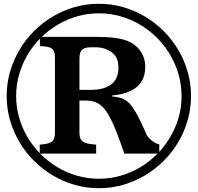

<svg xmlns="http://www.w3.org/2000/svg" viewBox="-20 -885 1040 1010"><path d="M500 -865.2Q565.9 -865.2 627.2 -847.7Q688.5 -830.1 742.7 -797.9Q796.9 -765.6 841.3 -721.2Q885.7 -676.8 917.7 -622.6Q949.7 -568.4 967.3 -507.1Q984.9 -445.8 984.9 -379.9Q984.9 -314.5 967.3 -252.9Q949.7 -191.4 917.7 -137.5Q885.7 -83.5 841.3 -39.1Q796.9 5.4 742.7 37.6Q688.5 69.8 627.2 87.4Q565.9 105 500 105Q434.1 105 372.8 87.4Q311.5 69.8 257.3 37.6Q203.1 5.4 158.7 -39.1Q114.3 -83.5 82.3 -137.5Q50.3 -191.4 32.7 -252.9Q15.1 -314.5 15.1 -379.9Q15.1 -445.8 32.7 -507.1Q50.3 -568.4 82.3 -622.6Q114.3 -676.8 158.7 -721.2Q203.1 -765.6 257.3 -797.9Q311.5 -830.1 372.8 -847.7Q434.1 -865.2 500 -865.2ZM500 -814.9Q442.4 -814.9 388.4 -799.8Q334.5 -784.7 286.6 -756.8Q238.8 -729 199.2 -690.9H491.2Q598.6 -690.9 649.9 -669.9Q693.4 -652.8 718.8 -616.2Q744.1 -579.6 744.1 -533.2Q744.1 -398.4 569.8 -382.8V-377.9Q595.2 -375.5 614 -370.1Q632.8 -364.7 648.2 -352.8Q663.6 -340.8 678.2 -319.8Q692.9 -298.8 709.7 -265.6Q726.6 -232.4 748 -184.1Q752 -171.9 763.4 -159.2Q774.9 -146.5 789.8 -137.2Q804.7 -127.9 817.9 -126V-86.4Q872.1 -145 903.6 -220.5Q935.1 -295.9 935.1 -379.9Q935.1 -450.7 912.6 -515.6Q890.1 -580.6 849.9 -635Q809.6 -689.5 754.9 -730Q700.2 -770.5 635.5 -792.7Q570.8 -814.9 500 -814.9ZM189 -124Q222.7 -126.5 240.2 -133.1Q257.8 -139.6 263.9 -155Q270 -170.4 269 -198.2V-571.8Q270 -600.1 263.9 -615Q257.8 -629.9 240.5 -635.7Q223.1 -641.6 189.9 -642.1V-682.1Q151.9 -642.6 123.8 -594.5Q95.7 -546.4 80.3 -492.2Q64.9 -438 64.9 -379.9Q64.9 -322.3 80.1 -268.3Q95.2 -214.4 123 -166.5Q150.9 -118.7 189 -79.1ZM453.1 -412.1Q603 -412.1 603 -528.8Q603 -584 568.8 -608.9Q551.8 -621.6 530.5 -628.9Q509.3 -636.2 488.8 -636.2H458Q434.1 -636.2 420.7 -629.6Q407.2 -623 402.1 -607.7Q397 -592.3 397.9 -564.9V-412.1ZM485.8 -77.1H190.9Q231 -36.6 279.8 -6.8Q328.6 22.9 384.5 39.1Q440.4 55.2 500 55.2Q560.1 55.2 615.7 39.1Q671.4 22.9 720.5 -6.8Q769.5 -36.6 809.1 -77.1H633.8Q610.8 -145 591.8 -193.4Q572.8 -241.7 555.2 -273.2Q537.6 -304.7 519.5 -322.8Q501.5 -340.8 480.2 -348.1Q459 -355.5 432.1 -356H397.9V-198.2Q396.5 -170.9 403.3 -155.5Q410.2 -140.1 429.7 -133.3Q449.2 -126.5 485.8 -124Z"/></svg>

Font: BIZ UDPMincho
Style: Bold
Weight: 700
Designer: TypeBank Co., Ltd.
Foundry: Morisawa Inc.
Version: Version 1.06